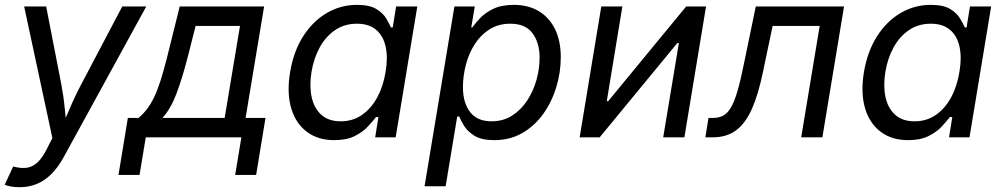

<svg xmlns="http://www.w3.org/2000/svg" viewBox="-29 -573 4187 801"><path d="M-9.3 197.8 25.9 121.6 34.2 123.5Q61 129.9 83.7 126.7Q106.4 123.5 126.7 105.2Q147 86.9 166.5 48.3L189.5 2.9L71.8 -545.9H163.6L226.6 -222.2Q236.3 -171.9 241 -121.8Q245.6 -71.8 252 -24.9H219.7Q241.7 -71.8 262.7 -121.8Q283.7 -171.9 310.5 -222.2L481 -545.9H581.1L237.3 81.5Q213.9 124.5 185.8 152.6Q157.7 180.7 124.8 194.3Q91.8 208 52.7 208Q31.2 208 14.4 204.6Q-2.4 201.2 -9.3 197.8Z M465.3 156.7 504.4 -81.1H549.3Q568.8 -98.1 584.5 -118.4Q600.1 -138.7 613.8 -167Q627.4 -195.3 640.4 -235.6Q653.3 -275.9 667.5 -332L720.7 -545.9H1072.8L995.6 -81.1H1078.6L1039.6 156.7H952.1L978 0H579.1L553.2 156.7ZM648.9 -81.1H908.2L972.2 -464.8H787.1L753.4 -332Q731 -245.1 707 -181.9Q683.1 -118.7 648.9 -81.1Z M1365.2 11.7Q1297.4 11.7 1251 -23.2Q1204.6 -58.1 1185.8 -121.8Q1167 -185.5 1181.2 -272Q1195.8 -358.9 1235.8 -421.6Q1275.9 -484.4 1334 -518.6Q1392.1 -552.7 1460 -552.7Q1512.7 -552.7 1541 -535.4Q1569.3 -518.1 1582.3 -495.8Q1595.2 -473.6 1602.1 -458.5H1609.4L1623.5 -545.9H1711.9L1621.6 0H1536.1L1549.8 -84.5H1539.6Q1527.3 -68.4 1506.3 -45.7Q1485.4 -22.9 1451.2 -5.6Q1417 11.7 1365.2 11.7ZM1392.6 -66.9Q1442.4 -66.9 1480.7 -93.3Q1519 -119.6 1544.4 -166Q1569.8 -212.4 1579.6 -272.9Q1589.8 -333.5 1579.8 -378.7Q1569.8 -423.8 1539.8 -449Q1509.8 -474.1 1460 -474.1Q1407.7 -474.1 1368.4 -447Q1329.1 -419.9 1304.4 -374.5Q1279.8 -329.1 1270.5 -272.9Q1261.2 -215.8 1271 -168.9Q1280.8 -122.1 1311 -94.5Q1341.3 -66.9 1392.6 -66.9Z M1742.2 204.1 1866.7 -545.9H1951.7L1937 -458.5H1941.4Q1953.1 -475.1 1973.9 -497.3Q1994.6 -519.5 2028.8 -536.1Q2063 -552.7 2114.7 -552.7Q2174.8 -552.7 2218.8 -526.4Q2262.7 -500 2286.6 -451.2Q2310.5 -402.3 2310.5 -334.5Q2310.5 -271 2291.7 -209.2Q2272.9 -147.5 2237.3 -97.7Q2201.7 -47.9 2150.1 -18.1Q2098.6 11.7 2033.2 11.7Q1980 11.7 1950.4 -6.6Q1920.9 -24.9 1907 -48.3Q1893.1 -71.8 1886.7 -86.9H1878.4L1830.1 204.1ZM2021.5 -66.9Q2070.3 -66.9 2107.7 -90.8Q2145 -114.7 2170.7 -154.1Q2196.3 -193.4 2209.2 -240Q2222.2 -286.6 2222.2 -332Q2222.2 -394.5 2192.6 -434.3Q2163.1 -474.1 2100.1 -474.1Q2050.8 -474.1 2013.7 -450.9Q1976.6 -427.7 1951.9 -389.2Q1927.2 -350.6 1914.8 -303.7Q1902.3 -256.8 1902.3 -209.5Q1902.3 -144.5 1932.1 -105.7Q1961.9 -66.9 2021.5 -66.9Z M2826.2 0H2737.8L2803.2 -393.6H2796.9L2472.7 0H2389.2L2479.5 -545.9H2567.4L2502.4 -150.9H2508.3L2833.5 -545.9H2916.5Z M2913.6 0 2926.8 -81.1H2946.3Q2970.7 -81.1 2988.5 -90.8Q3006.3 -100.6 3020.5 -124.8Q3034.7 -148.9 3047.4 -192.1Q3060.1 -235.4 3073.7 -302.7L3124 -545.9H3492.2L3401.9 0H3313.5L3390.6 -464.8H3194.3L3153.8 -272Q3134.8 -180.2 3108.4 -119.9Q3082 -59.6 3042.5 -29.8Q3002.9 0 2943.4 0Z M3759.3 11.7Q3691.4 11.7 3645 -23.2Q3598.6 -58.1 3579.8 -121.8Q3561 -185.5 3575.2 -272Q3589.8 -358.9 3629.9 -421.6Q3669.9 -484.4 3728 -518.6Q3786.1 -552.7 3854 -552.7Q3906.7 -552.7 3935.1 -535.4Q3963.4 -518.1 3976.3 -495.8Q3989.3 -473.6 3996.1 -458.5H4003.4L4017.6 -545.9H4106L4015.6 0H3930.2L3943.8 -84.5H3933.6Q3921.4 -68.4 3900.4 -45.7Q3879.4 -22.9 3845.2 -5.6Q3811 11.7 3759.3 11.7ZM3786.6 -66.9Q3836.4 -66.9 3874.8 -93.3Q3913.1 -119.6 3938.5 -166Q3963.9 -212.4 3973.6 -272.9Q3983.9 -333.5 3973.9 -378.7Q3963.9 -423.8 3933.8 -449Q3903.8 -474.1 3854 -474.1Q3801.8 -474.1 3762.5 -447Q3723.1 -419.9 3698.5 -374.5Q3673.8 -329.1 3664.6 -272.9Q3655.3 -215.8 3665 -168.9Q3674.8 -122.1 3705.1 -94.5Q3735.4 -66.9 3786.6 -66.9Z"/></svg>

Font: Inter
Style: Italic
Weight: 400
Italic angle: -9.3988°
Designer: Rasmus Andersson
Foundry: rsms
Version: Version 4.001;git-66647c0bb